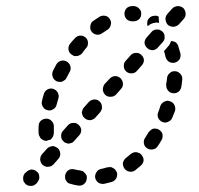

<svg xmlns="http://www.w3.org/2000/svg" viewBox="-20 -586 653 631"><path d="M56 1Q56 6 58 11Q61 15 64 19Q68 22 73 24Q77 25 82 25Q87 25 92 23Q96 20 100 17L103 13Q106 9 108 4Q110 0 109 -5Q109 -10 107 -15Q105 -19 101 -22Q97 -26 93 -27Q88 -29 83 -29Q78 -28 74 -26Q69 -24 66 -20L62 -17Q59 -13 57 -8Q56 -4 56 1ZM265 2Q266 -3 265 -8Q263 -13 260 -16Q257 -20 253 -23Q248 -25 243 -26Q234 -27 226 -29Q216 -32 207 -28Q198 -23 195 -13Q193 -8 194 -3Q194 2 196 6Q199 10 202 14Q206 17 211 18Q224 22 238 24Q248 25 256 19Q264 12 265 2ZM364 -20Q362 -24 359 -28Q356 -32 351 -34Q347 -37 342 -37Q337 -37 332 -36Q323 -33 313 -31Q302 -29 297 -20Q291 -11 293 -1Q294 4 297 8Q300 12 304 15Q308 17 313 18Q318 19 323 18Q335 15 347 12Q357 9 362 0Q367 -10 364 -20ZM445 -77Q442 -81 438 -83Q433 -85 428 -86Q423 -86 419 -85Q414 -83 410 -80Q402 -73 394 -67Q390 -64 388 -60Q385 -56 384 -51Q383 -46 385 -41Q386 -36 389 -32Q395 -24 405 -22Q415 -20 424 -26Q434 -34 443 -42Q451 -49 452 -59Q452 -69 445 -77ZM120 -44Q124 -41 129 -39Q133 -37 138 -38Q143 -38 148 -40Q152 -42 156 -46L172 -64Q179 -72 178 -82Q177 -92 170 -99Q166 -102 161 -104Q157 -106 152 -106Q147 -105 142 -103Q138 -101 134 -97L118 -79Q112 -72 112 -61Q113 -51 120 -44ZM514 -145Q513 -150 510 -153Q507 -157 502 -160Q498 -163 493 -163Q488 -164 483 -163Q478 -161 475 -158Q471 -155 468 -151Q463 -142 457 -133Q451 -125 453 -114Q455 -104 463 -99Q468 -96 472 -95Q477 -94 482 -95Q487 -96 491 -98Q495 -101 498 -105Q505 -115 511 -126Q514 -130 514 -135Q515 -140 514 -145ZM189 -121Q193 -117 197 -116Q202 -114 207 -114Q212 -115 217 -117Q221 -119 224 -123L240 -141Q247 -148 247 -159Q246 -169 238 -176Q231 -183 220 -182Q210 -182 203 -174L187 -156Q180 -148 181 -138Q181 -128 189 -121ZM107 -147Q106 -159 107 -172Q107 -182 114 -189Q122 -196 132 -196Q143 -196 150 -188Q157 -181 157 -171Q157 -160 157 -150Q157 -143 154 -137Q151 -131 146 -127Q139 -126 133 -123Q128 -123 123 -125Q119 -127 115 -130Q112 -133 110 -138Q107 -142 107 -147ZM539 -253Q534 -255 529 -255Q525 -254 520 -252Q516 -250 512 -246Q509 -243 507 -238Q504 -227 500 -217Q498 -213 498 -208Q498 -203 500 -198Q502 -194 506 -190Q509 -187 514 -185Q524 -181 533 -186Q543 -190 546 -199Q551 -210 555 -221Q558 -231 553 -241Q549 -250 539 -253ZM249 -215Q250 -210 252 -205Q254 -201 258 -198Q265 -191 276 -191Q286 -192 293 -199L309 -217Q312 -221 314 -226Q316 -230 315 -235Q315 -240 313 -245Q311 -249 307 -253Q299 -260 289 -259Q279 -258 272 -251L256 -233Q252 -229 251 -224Q249 -220 249 -215ZM136 -224Q146 -221 155 -227Q164 -232 166 -242Q169 -252 172 -263Q173 -267 173 -272Q172 -277 170 -282Q167 -286 164 -289Q160 -292 155 -294Q145 -297 136 -292Q127 -287 124 -277Q120 -265 118 -254Q115 -244 121 -235Q126 -226 136 -224ZM326 -274Q334 -267 344 -268Q355 -268 362 -276L378 -294Q385 -302 384 -312Q383 -322 376 -329Q368 -336 358 -336Q347 -335 340 -327L324 -310Q318 -302 318 -291Q319 -281 326 -274ZM556 -352Q551 -352 546 -351Q541 -349 538 -346Q534 -343 532 -339Q529 -334 529 -329Q528 -319 526 -309Q526 -304 527 -299Q528 -294 531 -290Q534 -286 538 -283Q542 -281 547 -280Q557 -278 566 -284Q574 -290 576 -301Q578 -313 579 -325Q580 -335 573 -343Q566 -351 556 -352ZM166 -319Q170 -317 175 -317Q180 -316 185 -318Q189 -320 193 -323Q197 -326 199 -331Q204 -340 209 -350Q212 -354 212 -359Q213 -364 211 -369Q210 -373 207 -377Q204 -381 199 -384Q190 -389 180 -386Q170 -383 165 -374Q160 -364 154 -353Q150 -344 153 -334Q156 -324 166 -319ZM395 -351Q403 -344 413 -345Q423 -345 430 -353L446 -371Q453 -379 453 -389Q452 -399 444 -406Q437 -413 426 -412Q416 -412 409 -404L393 -386Q386 -379 387 -368Q387 -358 395 -351ZM542 -451Q542 -449 541 -448Q538 -439 532 -433L519 -418Q519 -418 519 -418Q519 -418 519 -418Q522 -409 524 -399Q527 -389 535 -383Q544 -378 554 -380Q559 -381 563 -384Q567 -387 570 -391Q573 -395 573 -400Q574 -405 573 -410Q570 -422 566 -434Q564 -442 557 -447Q550 -451 542 -451ZM215 -407Q219 -404 223 -402Q228 -401 233 -402Q238 -402 242 -405Q247 -407 250 -411Q256 -420 263 -428Q270 -435 269 -446Q269 -456 261 -463Q257 -466 253 -468Q248 -469 243 -469Q238 -469 233 -466Q229 -464 226 -460Q218 -452 210 -442Q204 -434 205 -424Q206 -413 215 -407ZM464 -428Q471 -421 482 -421Q492 -422 499 -430L515 -448Q522 -455 521 -466Q521 -476 513 -483Q509 -486 505 -488Q500 -489 495 -489Q490 -489 486 -487Q481 -485 478 -481L462 -463Q455 -455 455 -445Q456 -435 464 -428ZM281 -482Q287 -474 298 -472Q308 -471 316 -477Q325 -483 333 -488Q342 -494 344 -504Q347 -514 341 -523Q336 -532 326 -534Q316 -536 307 -531Q297 -524 286 -517Q278 -511 277 -501Q275 -490 281 -482ZM532 -504Q540 -498 550 -498Q561 -499 568 -506L584 -524Q591 -532 590 -542Q589 -553 582 -560Q574 -566 564 -566Q553 -565 546 -558L530 -540Q523 -532 524 -522Q525 -511 532 -504ZM503 -511Q502 -516 502 -520Q501 -526 502 -531Q499 -533 495 -534Q491 -535 487 -534Q482 -534 478 -532Q473 -530 470 -526Q465 -521 464 -514Q463 -507 465 -500Q470 -504 475 -507Q484 -511 494 -512Q498 -512 503 -511ZM389 -541Q389 -531 396 -523Q404 -516 414 -516Q416 -516 418 -516Q423 -516 427 -517Q432 -519 436 -522Q440 -525 442 -530Q444 -534 444 -539Q445 -550 438 -557Q431 -565 421 -566Q417 -566 414 -566Q404 -566 396 -559Q389 -551 389 -541Z"/></svg>

Font: FRB American Cursive Guidelines Dashed Black
Style: Bold Italic
Weight: 900
Italic angle: -25°
Version: Version 2.0;Modular Font Editor K font №1